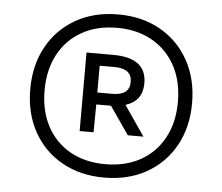

<svg xmlns="http://www.w3.org/2000/svg" viewBox="-47 -802 835 721"><g transform="rotate(5 370.5 -441.5)"><path d="M370.5 -134Q280 -134 211.2 -172.8Q142.5 -211.5 104 -280.8Q65.5 -350 65.5 -441Q65.5 -532 104 -601.5Q142.5 -671 211.2 -710Q280 -749 370.5 -749Q461 -749 529.8 -710Q598.5 -671 637 -601.5Q675.5 -532 675.5 -441Q675.5 -350 637 -280.8Q598.5 -211.5 529.8 -172.8Q461 -134 370.5 -134ZM370.5 -184.5Q446.5 -184.5 503 -216.2Q559.5 -248 590.8 -305.8Q622 -363.5 622 -441Q622 -519 590.8 -576.8Q559.5 -634.5 503 -666.5Q446.5 -698.5 370.5 -698.5Q294.5 -698.5 238 -666.5Q181.5 -634.5 150.5 -576.8Q119.5 -519 119.5 -441Q119.5 -363.5 150.5 -305.8Q181.5 -248 238 -216.2Q294.5 -184.5 370.5 -184.5ZM264 -300V-596H365Q490.5 -596 490.5 -500Q490.5 -433 427 -413L504.5 -300H445.5L373 -405Q369 -405 365 -405H317.5L316.5 -300ZM317.5 -450H373.5Q439 -450 439 -500Q439 -551 373.5 -551H317.5Z"/></g></svg>

Font: Encode Sans Md
Style: Regular
Weight: 500
Designer: Multiple Designers
Foundry: Impallari Type
Version: Version 3.002; ttfautohint (v1.8.3) -l 8 -r 50 -G 200 -x 14 